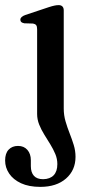

<svg xmlns="http://www.w3.org/2000/svg" viewBox="-40 -495 358 750"><path d="M209 -71Q209 -45 216 -21Q223 3 232 25.8Q241 48.5 248 71.2Q255 94 255 117.5Q255 170 217.8 202.5Q180.5 235 117.5 235Q73 235 42.2 220.8Q11.5 206.5 -4.2 183Q-20 159.5 -20 132Q-20 104 -6.2 89.5Q7.5 75 30.5 75Q53.5 75 67 90.5Q80.5 106 80.5 131V154Q80.5 178.5 92.5 191.8Q104.5 205 128.5 205Q155.5 204.5 169.8 189.5Q184 174.5 184 146Q184 125.5 176 106.5Q168 87.5 156.5 68.8Q145 50 133 30.8Q121 11.5 113 -8.5Q105 -28.5 105 -50V-381Q105 -392 101.2 -396.8Q97.5 -401.5 89 -403L55 -404Q47 -405.5 43.2 -408.8Q39.5 -412 39.5 -418Q39.5 -429.5 59 -436.5L150.5 -467Q164.5 -471.5 173 -473.2Q181.5 -475 189.5 -475Q198.5 -475 203.8 -469.8Q209 -464.5 209 -454.5Z"/></svg>

Font: Fraunces 16pt
Style: Regular
Weight: 400
Version: Version 1.000;[b76b70a41]